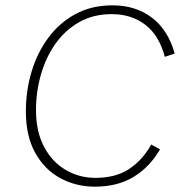

<svg xmlns="http://www.w3.org/2000/svg" viewBox="-20 -690 683 720"><path d="M336 10Q265 10 206 -22Q147 -54 112 -117Q77 -180 77 -272Q77 -349 98 -420Q119 -491 160.5 -547.5Q202 -604 262.5 -637Q323 -670 402 -670Q489 -670 550 -623.5Q611 -577 635 -489L598 -477Q577 -557 525 -597Q473 -637 399 -637Q330 -637 277 -607Q224 -577 188 -526Q152 -475 133.5 -410.5Q115 -346 115 -277Q115 -197 145 -140Q175 -83 226 -53Q277 -23 338 -23Q414 -23 464.5 -56.5Q515 -90 547 -148L580 -130Q542 -64 481.5 -27Q421 10 336 10Z"/></svg>

Font: Kantumruy Pro ExtraLight
Style: Italic
Weight: 250
Italic angle: -13°
Version: Version 1.002